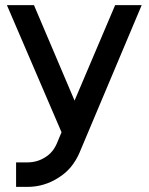

<svg xmlns="http://www.w3.org/2000/svg" viewBox="-20 -520 582 752"><path d="M7 -500 221 -2 203 41Q188 77 157 96Q126 116 87 116H43V212H87Q153 212 209 176Q238 158 258 133.5Q278 109 291 79L535 -500H431L272 -126L113 -500Z"/></svg>

Font: Unageo
Style: Medium
Weight: 500
Designer: Richard Sepsi
Foundry: Richard Sepsi
Version: Version 2.000